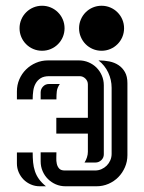

<svg xmlns="http://www.w3.org/2000/svg" viewBox="-20 -651 504 671"><path d="M176.8 -239.3H287.1V-356Q287.1 -367.7 278.6 -376.2Q270 -384.8 258.3 -384.8H152.3Q133.3 -384.8 122.1 -377.7Q110.8 -370.6 104.5 -359.1Q98.1 -347.7 96.2 -333.3Q94.2 -318.8 94.2 -303.7H39.1V-331.5Q39.1 -354 47.6 -373.8Q56.2 -393.6 71 -408.2Q85.9 -422.9 105.7 -431.4Q125.5 -439.9 147.9 -439.9H255.9Q273.9 -439.9 289.8 -433.1Q305.7 -426.3 317.4 -414.6Q329.1 -402.8 335.9 -387Q342.8 -371.1 342.8 -353V-111.8Q342.8 -99.6 334 -91.3Q325.2 -83 313.5 -83H275.4Q280.8 -91.3 283.9 -101.1Q287.1 -110.8 287.1 -120.6V-184.1H176.8ZM177.2 -118.7Q177.2 -110.4 176.8 -99.4Q176.3 -88.4 178.5 -78.6Q180.7 -68.8 186.8 -62Q192.9 -55.2 206.1 -55.2H312.5Q324.2 -55.2 334.7 -59.8Q345.2 -64.5 353 -72.3Q360.8 -80.1 365.5 -90.8Q370.1 -101.6 370.1 -113.3V-344.2Q370.1 -372.1 358.2 -397.5Q346.2 -422.9 324.2 -439.9Q343.8 -439.9 362.1 -436.3Q380.4 -432.6 394.3 -423.3Q408.2 -414.1 416.7 -398.9Q425.3 -383.8 425.3 -360.4V-108.9Q425.3 -86.4 416.7 -66.7Q408.2 -46.9 393.6 -32Q378.9 -17.1 359.1 -8.5Q339.4 0 316.9 0H209Q190.9 0 175 -6.8Q159.2 -13.7 147.5 -25.4Q135.7 -37.1 128.9 -53Q122.1 -68.8 122.1 -86.9V-118.7ZM94.2 -118.2Q94.2 -99.6 95.7 -83.5Q97.2 -67.4 102.1 -52.7Q106.9 -38.1 116.2 -25.1Q125.5 -12.2 140.6 0H118.7Q102.5 0 87.9 -6.3Q73.2 -12.7 62.5 -23.4Q51.8 -34.2 45.4 -48.8Q39.1 -63.5 39.1 -79.6V-118.2ZM189 -357.4Q179.7 -343.8 178.5 -331.5Q177.2 -319.3 177.2 -303.7H122.1V-328.1Q122.1 -339.8 130.4 -348.6Q138.7 -357.4 150.9 -357.4ZM127 -630.9Q143.1 -630.9 157.5 -624.8Q171.9 -618.7 182.6 -607.9Q193.4 -597.2 199.5 -582.8Q205.6 -568.4 205.6 -552.2Q205.6 -536.1 199.5 -521.7Q193.4 -507.3 182.6 -496.6Q171.9 -485.8 157.5 -479.7Q143.1 -473.6 127 -473.6Q110.8 -473.6 96.4 -479.7Q82 -485.8 71.3 -496.6Q60.5 -507.3 54.4 -521.7Q48.3 -536.1 48.3 -552.2Q48.3 -568.4 54.4 -582.8Q60.5 -597.2 71.3 -607.9Q82 -618.7 96.4 -624.8Q110.8 -630.9 127 -630.9ZM335 -630.9Q351.1 -630.9 365.5 -624.8Q379.9 -618.7 390.6 -607.9Q401.4 -597.2 407.5 -582.8Q413.6 -568.4 413.6 -552.2Q413.6 -536.1 407.5 -521.7Q401.4 -507.3 390.6 -496.6Q379.9 -485.8 365.5 -479.7Q351.1 -473.6 335 -473.6Q318.8 -473.6 304.4 -479.7Q290 -485.8 279.3 -496.6Q268.6 -507.3 262.5 -521.7Q256.3 -536.1 256.3 -552.2Q256.3 -568.4 262.5 -582.8Q268.6 -597.2 279.3 -607.9Q290 -618.7 304.4 -624.8Q318.8 -630.9 335 -630.9Z"/></svg>

Font: Isar CAT
Style: Regular
Weight: 400
Designer: Digitized by Peter Wiegel
Foundry: CAT-Fonts, Peter Wiegel
Version: Version 1.000; ttfautohint (v1.3)